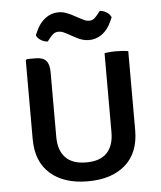

<svg xmlns="http://www.w3.org/2000/svg" viewBox="-54 -791 712 850"><g transform="rotate(-5 302.5 -365.5)"><path d="M530.4 -194.6Q530.4 -94 469.6 -40.5Q408.8 13.1 302.6 13.1Q196.8 13.1 135.8 -40.5Q74.9 -94 74.9 -194.6V-544.2L80.2 -549.6H119.5Q151.5 -549.6 165.6 -533.7Q179.8 -517.8 179.8 -482.2V-194.8Q179.8 -135.1 210.5 -103Q241.3 -70.9 302.6 -70.9Q364.5 -70.9 394.8 -103Q425 -135.1 425 -194.8V-545.5Q437 -547.9 450.7 -548.8Q464.5 -549.6 476.1 -549.6Q487.5 -549.6 502.9 -548.7Q518.2 -547.7 530.4 -545.4ZM263.1 -648.1Q257.5 -651.2 248.9 -654.6Q240.2 -658 230.2 -658Q215 -658 205.5 -649.3Q196 -640.6 190.4 -633.4L179 -619Q164.1 -619.3 149.2 -628.4Q134.3 -637.4 128.9 -651.2L137.7 -670.5Q152.3 -703.7 178.5 -723.7Q204.7 -743.7 236.7 -743.7Q254.2 -743.7 269 -738.4Q283.7 -733.1 293.1 -728.4L336.4 -705.4Q341.7 -702.4 350.7 -698.5Q359.6 -694.6 369.9 -694.6Q383.9 -694.6 393 -702.7Q402.1 -710.9 408.8 -719.4L420.2 -734Q435.1 -733.3 449.7 -724.3Q464.3 -715.4 470.2 -701.4L461.5 -682.1Q446 -647 419.8 -628.2Q393.5 -609.4 362 -609.4Q345.5 -609.4 331.3 -614.1Q317 -618.8 306.1 -624.7Z"/></g></svg>

Font: Signika SC
Style: Regular
Weight: 300
Designer: Anna Giedryś
Foundry: Anna Giedryś
Version: Version 2.000